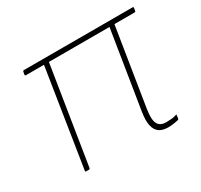

<svg xmlns="http://www.w3.org/2000/svg" viewBox="-111 -621 810 774"><g transform="rotate(-30 294.5 -233.5)"><path d="M468 12Q443 12 427.5 1.5Q412 -9 406.5 -32.5Q401 -56 407 -95L465 -457H183L111 -5Q110 0 106 0H92Q88 0 89 -5L160 -457H76Q71 -457 72 -463L74 -474Q75 -479 80 -479H585Q590 -479 589 -474L587 -461Q586 -457 582 -457H488L430 -94Q423 -49 433 -29.5Q443 -10 471 -10Q484 -10 495.5 -11Q507 -12 519 -16Q523 -18 522 -13L520 2Q520 4 516 6Q507 8 495 10Q483 12 468 12Z"/></g></svg>

Font: Sofia Sans Thin
Style: Italic
Weight: 250
Italic angle: -9°
Version: Version 4.100-B